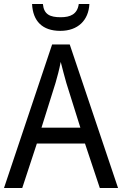

<svg xmlns="http://www.w3.org/2000/svg" viewBox="-20 -938 610 958"><path d="M426 -918H373C366 -867 331 -852 283 -852C229 -852 199 -866 194 -918H140C144 -833 191 -784 281 -784C369 -784 422 -837 426 -918ZM478 0H569L328 -716H240L0 0H91L164 -222H404ZM311 -524 381 -301H187L257 -524C265 -551 276 -592 283 -629C289 -602 305 -547 311 -524Z"/></svg>

Font: Noto Sans Arabic SemCond
Style: Regular
Weight: 400
Width: 4
Designer: Monotype Design Team, Nadine Chahine, Nizar Qandah and Khaled Hosny
Foundry: Monotype Imaging Inc.
Version: Version 2.012